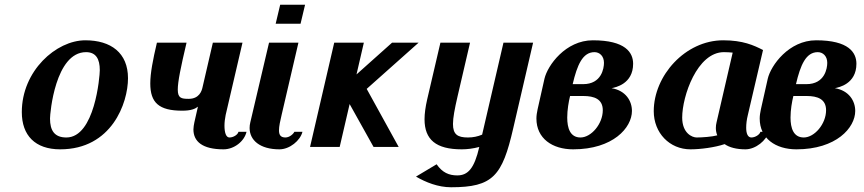

<svg xmlns="http://www.w3.org/2000/svg" viewBox="-20 -620 3645 810"><path d="M401 -324C401 -298 380 -40 260 -40C210 -40 191 -69 191 -120C191 -142 213 -400 343 -400C385 -400 401 -371 401 -324ZM520 -290C520 -397 448 -450 340 -450C217 -450 72 -321 72 -147C72 -49 128 10 234 10C451 10 520 -185 520 -290Z M932 -135 1003 -440H878L834 -250C831 -237 821 -203 776 -203C745 -203 730 -206 730 -242C730 -275 742 -334 767 -440H642C625 -368 614 -311 614 -268C614 -187 650 -153 749 -153C786 -153 804 -161 815 -170L800 -104C798 -93 796 -84 796 -74C796 -23 834 10 923 10C968 10 1011 -24 1020 -64H986C983 -51 964 -40 948 -40C933 -40 927 -62 927 -90C927 -104 929 -120 932 -135Z M1162 -600 1143 -520H1248L1267 -600ZM1168 -135 1239 -440H1115L1036 -104C1034 -96 1033 -88 1033 -80C1033 -29 1076 10 1159 10C1202 10 1247 -27 1256 -64H1222C1217 -54 1201 -40 1184 -40C1163 -40 1157 -52 1157 -70C1157 -87 1162 -110 1168 -135Z M1484 -306 1515 -440H1390L1288 0H1413L1455 -181L1556 0H1662L1527 -245L1746 -440H1634Z M2145 -78 2229 -440H2104L2014 -52C1995 -44 1976 -40 1954 -40C1910 -40 1891 -53 1891 -97C1891 -123 1898 -160 1910 -212L1963 -440H1838L1782 -200C1775 -169 1771 -141 1771 -117C1771 -31 1819 10 1928 10C1951 10 1975 7 2002 0C1981 91 1954 120 1909 120C1874 120 1846 108 1822 73L1735 125C1776 149 1828 170 1883 170C2060 170 2099 122 2145 -78Z M2646 -152C2646 -194 2620 -238 2560 -248C2575 -251 2651 -265 2651 -351C2651 -398 2619 -450 2481 -450C2366 -450 2290 -344 2277 -288L2248 -159C2245 -145 2243 -132 2243 -120C2243 -36 2310 10 2398 10C2566 10 2646 -81 2646 -152ZM2429 -40C2385 -40 2373 -80 2373 -124C2373 -156 2379 -191 2385 -215H2441C2487 -215 2523 -202 2523 -155C2523 -97 2474 -40 2429 -40ZM2396 -265C2415 -346 2438 -400 2488 -400C2510 -400 2528 -383 2528 -355C2528 -332 2518 -265 2440 -265Z M3199 -409C3160 -429 3114 -450 3031 -450C2871 -450 2738 -301 2738 -151C2738 -59 2805 10 2893 10C2935 10 2996 2 3037 -12C3057 2 3087 10 3125 10C3168 10 3214 -28 3223 -64H3188C3185 -52 3166 -40 3150 -40C3135 -40 3128 -56 3128 -81C3128 -97 3130 -115 3135 -135ZM3071 -398 3003 -104C3001 -96 3000 -88 3000 -80C3000 -69 3002 -59 3006 -49C2984 -43 2942 -40 2919 -40C2900 -40 2858 -58 2858 -124C2858 -214 2921 -400 3034 -400C3048 -400 3060 -399 3071 -398Z M3588 -152C3588 -194 3562 -238 3502 -248C3517 -251 3593 -265 3593 -351C3593 -398 3561 -450 3423 -450C3308 -450 3232 -344 3219 -288L3190 -159C3187 -145 3185 -132 3185 -120C3185 -36 3252 10 3340 10C3508 10 3588 -81 3588 -152ZM3371 -40C3327 -40 3315 -80 3315 -124C3315 -156 3321 -191 3327 -215H3383C3429 -215 3465 -202 3465 -155C3465 -97 3416 -40 3371 -40ZM3338 -265C3357 -346 3380 -400 3430 -400C3452 -400 3470 -383 3470 -355C3470 -332 3460 -265 3382 -265Z"/></svg>

Font: Pfennig
Style: BoldItalic
Weight: 700
Italic angle: -13°
Version: Version 20100423